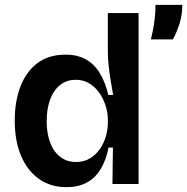

<svg xmlns="http://www.w3.org/2000/svg" viewBox="-20 -761 774 794"><path d="M255 13Q190 13 142 -20.5Q94 -54 67.5 -115.5Q41 -177 41 -262Q41 -343 65 -404.5Q89 -466 135.5 -500.5Q182 -535 250 -535Q302 -535 337 -514.5Q372 -494 394 -456.5Q416 -419 428 -368H448Q442 -400 437 -431.5Q432 -463 429 -492Q426 -521 426 -544V-707H553V-251V0H445L447 -151H429Q418 -97 395.5 -60.5Q373 -24 338 -5.5Q303 13 255 13ZM294 -91Q327 -91 352 -106Q377 -121 393.5 -145.5Q410 -170 418 -198Q426 -226 426 -253V-268Q426 -288 420.5 -310.5Q415 -333 404.5 -354Q394 -375 378 -392.5Q362 -410 341 -420.5Q320 -431 293 -431Q255 -431 228 -409Q201 -387 187 -348.5Q173 -310 173 -260Q173 -209 187.5 -171Q202 -133 229.5 -112Q257 -91 294 -91ZM604 -598Q613 -635 617 -662.5Q621 -690 622 -709Q623 -728 623 -741H734Q734 -702 723 -665.5Q712 -629 695 -598Z"/></svg>

Font: Bricolage Grotesque 24pt SemiBold
Style: Regular
Weight: 600
Designer: Mathieu Triay
Foundry: Atelier Triay
Version: Version 1.001;gftools[0.9.33.dev8+g029e19f]